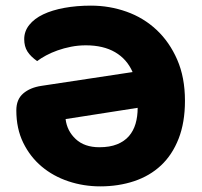

<svg xmlns="http://www.w3.org/2000/svg" viewBox="-20 -646 716 682"><path d="M38 -254Q38 -293 62.5 -314Q87 -335 127 -341L451 -390Q431 -436 389 -460.5Q347 -485 285 -485Q258 -485 232.5 -480Q207 -475 184.5 -467Q162 -459 143.5 -449Q125 -439 112 -429Q89 -445 77.5 -463Q66 -481 66 -507Q66 -535 84 -557.5Q102 -580 133.5 -595Q165 -610 208.5 -618Q252 -626 303 -626Q369 -626 429.5 -604.5Q490 -583 536 -540Q582 -497 609.5 -434Q637 -371 637 -288Q637 -211 614.5 -153.5Q592 -96 552 -58.5Q512 -21 456.5 -2.5Q401 16 336 16Q277 16 223 -2Q169 -20 128 -54.5Q87 -89 62.5 -139Q38 -189 38 -254ZM333 -123Q370 -123 396 -133.5Q422 -144 438 -162.5Q454 -181 461.5 -206.5Q469 -232 469 -263L213 -223Q218 -181 249 -152Q280 -123 333 -123Z"/></svg>

Font: Baloo Bhaijaan
Style: Regular
Weight: 400
Designer: Devika Bhansali and Ek Type
Foundry: Ek Type
Version: Version 1.443;PS 1.000;hotconv 16.6.51;makeotf.lib2.5.65220;